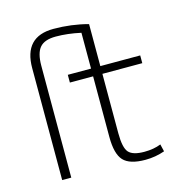

<svg xmlns="http://www.w3.org/2000/svg" viewBox="-109 -844 932 958"><g transform="rotate(-15 356.5 -365.0)"><path d="M429 -460V-153Q429 -78 450.5 -54Q472 -30 531 -30Q580 -30 617 -45L626 -7Q578 10 526 10Q445 10 413 -24.5Q381 -59 381 -147V-460H261V-500H381V-685Q313 -700 252 -700Q194 -700 169.5 -671.5Q145 -643 145 -578V0H98V-578Q98 -740 251 -740Q343 -740 429 -717V-500H635V-460Z"/></g></svg>

Font: Mplus 1p Light
Style: Regular
Weight: 300
Version: Version 1.061